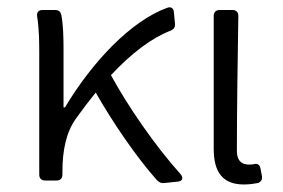

<svg xmlns="http://www.w3.org/2000/svg" viewBox="-20 -487 763 518"><path d="M466.8 -17.6C397.5 -94.7 325.2 -200.2 279.3 -284.2C335.9 -344.7 389.6 -384.8 440.4 -404.3C449.2 -408.2 453.1 -414.1 452.1 -422.9L449.2 -454.1C448.2 -465.8 440.4 -469.7 430.7 -465.8C334 -430.7 229.5 -321.3 155.3 -197.3H151.4V-353.5C151.4 -386.7 150.4 -421.9 145.5 -446.3C143.6 -456.1 137.7 -460 128.9 -460H94.7C84 -460 79.1 -454.1 80.1 -443.4C85.9 -408.2 85.9 -369.1 85.9 -336.9V-15.6C85.9 -5.9 91.8 0 101.6 0H132.8C142.6 0 148.4 -5.9 148.4 -15.6V-23.4C148.4 -81.1 158.2 -129.9 185.5 -168C203.1 -192.4 220.7 -215.8 238.3 -237.3C284.2 -156.2 348.6 -62.5 403.3 -1C409.2 4.9 415 7.8 422.9 6.8L460 2.9C472.7 2 475.6 -7.8 466.8 -17.6Z M556.6 -85C556.6 -22.5 581.1 10.7 637.7 10.7C653.3 10.7 665 8.8 675.8 6.8C684.6 3.9 688.5 -3.9 686.5 -12.7L682.6 -33.2C680.7 -43 673.8 -46.9 664.1 -43.9C659.2 -43 655.3 -43 651.4 -43C630.9 -43 619.1 -54.7 619.1 -79.1C619.1 -192.4 621.1 -321.3 623 -444.3C623 -454.1 617.2 -460 607.4 -460H572.3C562.5 -460 556.6 -454.1 556.6 -444.3Z"/></svg>

Font: Ed Sans Neue Light
Style: Regular
Weight: 300
Designer: Stephen Hutchings
Version: Version 1.004;PS 001.004;hotconv 1.0.88;makeotf.lib2.5.64775